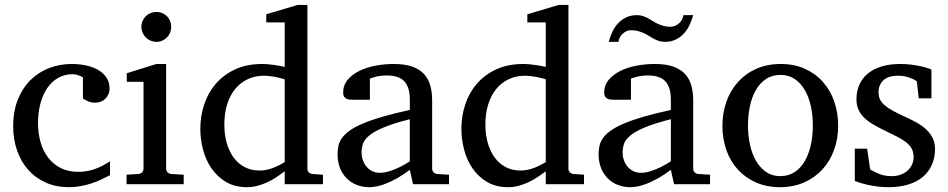

<svg xmlns="http://www.w3.org/2000/svg" viewBox="-20 -757 3896 789"><path d="M432.1 -37.1Q415 -28.3 396.2 -19.3Q377.4 -10.3 356.2 -3.4Q335 3.4 311.8 7.8Q288.6 12.2 263.2 12.2Q210.4 12.2 168.2 -6.6Q126 -25.4 96.2 -58.8Q66.4 -92.3 50.3 -138.2Q34.2 -184.1 34.2 -237.8Q34.2 -300.8 53.7 -348.6Q73.2 -396.5 106.4 -429Q139.6 -461.4 183.3 -477.8Q227.1 -494.1 274.9 -494.1Q307.6 -494.1 336.2 -487.5Q364.7 -481 385.5 -468.3Q406.2 -455.6 418.2 -437Q430.2 -418.5 430.2 -394Q430.2 -379.4 425 -368.4Q419.9 -357.4 411.6 -349.9Q403.3 -342.3 392.8 -338.6Q382.3 -335 371.1 -335Q354.5 -335 342.3 -340.6Q330.1 -346.2 320.8 -352.1V-439Q310.5 -444.8 299.6 -448.5Q288.6 -452.1 278.8 -452.1Q245.6 -452.1 219 -437Q192.4 -421.9 174.1 -395Q155.8 -368.2 146 -331.3Q136.2 -294.4 136.2 -251Q136.2 -209.5 146.7 -172.9Q157.2 -136.2 178 -109.1Q198.7 -82 229.7 -66.4Q260.7 -50.8 301.8 -50.8Q336.9 -50.8 368.4 -61.8Q399.9 -72.8 432.1 -94.2Z M500 0V-39.1L548.8 -42Q558.1 -43 564 -48.8Q569.8 -54.7 569.8 -64V-420.9H501V-456.1L623 -494.1H662.6V-64Q662.6 -54.7 668.7 -48.8Q674.8 -43 683.6 -42L734.9 -39.1V0ZM683.6 -647Q683.6 -634.3 679 -622.8Q674.3 -611.3 666 -603Q657.7 -594.7 646.7 -589.8Q635.7 -585 623 -585Q610.4 -585 598.9 -589.8Q587.4 -594.7 579.1 -603Q570.8 -611.3 565.9 -622.8Q561 -634.3 561 -647Q561 -659.7 565.9 -670.9Q570.8 -682.1 579.1 -690.4Q587.4 -698.7 598.9 -703.4Q610.4 -708 623 -708Q635.7 -708 646.7 -703.4Q657.7 -698.7 666 -690.4Q674.3 -682.1 679 -670.9Q683.6 -659.7 683.6 -647Z M1149.9 -431.2Q1143.6 -433.1 1133.5 -435.8Q1123.5 -438.5 1112.1 -440.7Q1100.6 -442.9 1088.1 -444.3Q1075.7 -445.8 1064.9 -445.8Q1027.8 -445.8 997.6 -431.4Q967.3 -417 946 -390.9Q924.8 -364.7 913.3 -327.6Q901.9 -290.5 901.9 -245.1Q901.9 -204.1 911.6 -169.7Q921.4 -135.3 939.9 -109.9Q958.5 -84.5 985.4 -70.3Q1012.2 -56.2 1046.9 -56.2Q1062 -56.2 1076.2 -59.3Q1090.3 -62.5 1103.5 -67.6Q1116.7 -72.8 1128.4 -78.9Q1140.1 -85 1149.9 -90.8ZM1149.9 0V-53.2Q1132.8 -40 1114.5 -28.1Q1096.2 -16.1 1076.9 -7.3Q1057.6 1.5 1037.4 6.8Q1017.1 12.2 995.1 12.2Q944.8 12.2 908.4 -9.5Q872.1 -31.2 848.6 -65.7Q825.2 -100.1 814.2 -142.8Q803.2 -185.5 803.2 -228Q803.2 -278.8 818.8 -326.9Q834.5 -375 866.2 -412.1Q897.9 -449.2 945.8 -471.7Q993.7 -494.1 1058.1 -494.1Q1069.8 -494.1 1083.5 -492.7Q1097.2 -491.2 1110.1 -489.5Q1123 -487.8 1133.5 -485.6Q1144 -483.4 1149.9 -481.9V-665H1074.2V-698.2L1203.1 -736.8H1243.2V-64Q1243.2 -54.7 1249 -48.8Q1254.9 -43 1264.2 -42L1307.1 -39.1V0Z M1664.1 -267.1Q1596.7 -250 1557.1 -233.4Q1517.6 -216.8 1497.3 -200Q1477.1 -183.1 1471.4 -165.8Q1465.8 -148.4 1465.8 -129.9Q1465.8 -114.3 1470.9 -99.4Q1476.1 -84.5 1485.6 -72.8Q1495.1 -61 1509 -54Q1522.9 -46.9 1541 -46.9Q1561 -46.9 1582.8 -54.2Q1604.5 -61.5 1622.6 -70.3Q1643.6 -80.6 1664.1 -94.2ZM1677.2 0 1664.1 -59.1Q1637.7 -39.1 1609.9 -23.4Q1597.7 -16.6 1584 -10.3Q1570.3 -3.9 1555.9 1.2Q1541.5 6.3 1526.6 9.3Q1511.7 12.2 1497.1 12.2Q1469.7 12.2 1446 2.9Q1422.4 -6.3 1404.8 -23.9Q1387.2 -41.5 1377.2 -66.4Q1367.2 -91.3 1367.2 -123Q1367.2 -141.6 1370.8 -158.2Q1374.5 -174.8 1385.7 -190.4Q1397 -206.1 1417.2 -220.5Q1437.5 -234.9 1470.5 -249Q1503.4 -263.2 1551 -277.1Q1598.6 -291 1664.1 -305.2V-348.1Q1664.1 -398.4 1641.6 -422.6Q1619.1 -446.8 1570.8 -446.8Q1544.4 -446.8 1525.9 -441.9Q1507.3 -437 1500 -434.1V-347.2H1427.2Q1420.4 -347.2 1413.8 -348.1Q1407.2 -349.1 1401.9 -352.3Q1396.5 -355.5 1393.3 -361.1Q1390.1 -366.7 1390.1 -376Q1390.1 -406.7 1408.7 -429Q1427.2 -451.2 1457 -465.8Q1486.8 -480.5 1523.9 -487.3Q1561 -494.1 1598.1 -494.1Q1644.5 -494.1 1675 -482.9Q1705.6 -471.7 1723.4 -451.7Q1741.2 -431.6 1748.5 -404.3Q1755.9 -377 1755.9 -344.2V-64Q1755.9 -54.7 1762 -48.8Q1768.1 -43 1776.9 -42L1825.2 -39.1V0Z M2222.7 -431.2Q2216.3 -433.1 2206.3 -435.8Q2196.3 -438.5 2184.8 -440.7Q2173.3 -442.9 2160.9 -444.3Q2148.4 -445.8 2137.7 -445.8Q2100.6 -445.8 2070.3 -431.4Q2040 -417 2018.8 -390.9Q1997.6 -364.7 1986.1 -327.6Q1974.6 -290.5 1974.6 -245.1Q1974.6 -204.1 1984.4 -169.7Q1994.1 -135.3 2012.7 -109.9Q2031.2 -84.5 2058.1 -70.3Q2085 -56.2 2119.6 -56.2Q2134.8 -56.2 2148.9 -59.3Q2163.1 -62.5 2176.3 -67.6Q2189.5 -72.8 2201.2 -78.9Q2212.9 -85 2222.7 -90.8ZM2222.7 0V-53.2Q2205.6 -40 2187.3 -28.1Q2168.9 -16.1 2149.7 -7.3Q2130.4 1.5 2110.1 6.8Q2089.8 12.2 2067.9 12.2Q2017.6 12.2 1981.2 -9.5Q1944.8 -31.2 1921.4 -65.7Q1897.9 -100.1 1887 -142.8Q1876 -185.5 1876 -228Q1876 -278.8 1891.6 -326.9Q1907.2 -375 1939 -412.1Q1970.7 -449.2 2018.6 -471.7Q2066.4 -494.1 2130.9 -494.1Q2142.6 -494.1 2156.2 -492.7Q2169.9 -491.2 2182.9 -489.5Q2195.8 -487.8 2206.3 -485.6Q2216.8 -483.4 2222.7 -481.9V-665H2147V-698.2L2275.9 -736.8H2315.9V-64Q2315.9 -54.7 2321.8 -48.8Q2327.6 -43 2336.9 -42L2379.9 -39.1V0Z M2736.8 -267.1Q2669.4 -250 2629.9 -233.4Q2590.3 -216.8 2570.1 -200Q2549.8 -183.1 2544.2 -165.8Q2538.6 -148.4 2538.6 -129.9Q2538.6 -114.3 2543.7 -99.4Q2548.8 -84.5 2558.3 -72.8Q2567.9 -61 2581.8 -54Q2595.7 -46.9 2613.8 -46.9Q2633.8 -46.9 2655.5 -54.2Q2677.2 -61.5 2695.3 -70.3Q2716.3 -80.6 2736.8 -94.2ZM2750 0 2736.8 -59.1Q2710.4 -39.1 2682.6 -23.4Q2670.4 -16.6 2656.7 -10.3Q2643.1 -3.9 2628.7 1.2Q2614.3 6.3 2599.4 9.3Q2584.5 12.2 2569.8 12.2Q2542.5 12.2 2518.8 2.9Q2495.1 -6.3 2477.5 -23.9Q2460 -41.5 2450 -66.4Q2439.9 -91.3 2439.9 -123Q2439.9 -141.6 2443.6 -158.2Q2447.3 -174.8 2458.5 -190.4Q2469.7 -206.1 2490 -220.5Q2510.3 -234.9 2543.2 -249Q2576.2 -263.2 2623.8 -277.1Q2671.4 -291 2736.8 -305.2V-348.1Q2736.8 -398.4 2714.4 -422.6Q2691.9 -446.8 2643.6 -446.8Q2617.2 -446.8 2598.6 -441.9Q2580.1 -437 2572.8 -434.1V-347.2H2500Q2493.2 -347.2 2486.6 -348.1Q2480 -349.1 2474.6 -352.3Q2469.2 -355.5 2466.1 -361.1Q2462.9 -366.7 2462.9 -376Q2462.9 -406.7 2481.4 -429Q2500 -451.2 2529.8 -465.8Q2559.6 -480.5 2596.7 -487.3Q2633.8 -494.1 2670.9 -494.1Q2717.3 -494.1 2747.8 -482.9Q2778.3 -471.7 2796.1 -451.7Q2814 -431.6 2821.3 -404.3Q2828.6 -377 2828.6 -344.2V-64Q2828.6 -54.7 2834.7 -48.8Q2840.8 -43 2849.6 -42L2897.9 -39.1V0ZM2828.6 -694.8Q2822.8 -672.9 2813 -652.8Q2803.2 -632.8 2789.1 -617.9Q2774.9 -603 2755.9 -594Q2736.8 -585 2712.4 -585Q2699.2 -585 2688.2 -588.6Q2677.2 -592.3 2667.2 -597.4Q2657.2 -602.5 2647.5 -608.9Q2637.7 -615.2 2626.7 -620.4Q2615.7 -625.5 2602.5 -629.2Q2589.4 -632.8 2573.2 -632.8Q2563 -632.8 2554.2 -628.7Q2545.4 -624.5 2538.3 -617.9Q2531.2 -611.3 2526.9 -602.5Q2522.5 -593.8 2521.5 -585H2481.4Q2487.3 -606.9 2496.8 -627Q2506.3 -647 2520.8 -662.1Q2535.2 -677.2 2554.2 -686Q2573.2 -694.8 2597.7 -694.8Q2610.8 -694.8 2621.6 -691.2Q2632.3 -687.5 2642.3 -682.4Q2652.3 -677.2 2661.9 -670.9Q2671.4 -664.6 2682.4 -659.4Q2693.4 -654.3 2706.3 -650.6Q2719.2 -647 2735.4 -647Q2745.6 -647 2754.6 -651.1Q2763.7 -655.3 2771 -661.9Q2778.3 -668.5 2783 -677.2Q2787.6 -686 2788.6 -694.8Z M3320.3 -241.2Q3320.3 -282.2 3312.3 -319.8Q3304.2 -357.4 3287.6 -386.2Q3271 -415 3246.1 -432.1Q3221.2 -449.2 3187.5 -449.2Q3152.8 -449.2 3127.4 -432.1Q3102.1 -415 3085.7 -386.2Q3069.3 -357.4 3061.5 -319.8Q3053.7 -282.2 3053.7 -241.2Q3053.7 -200.7 3061.8 -163.1Q3069.8 -125.5 3086.4 -96.7Q3103 -67.9 3127.9 -50.5Q3152.8 -33.2 3186.5 -33.2Q3220.7 -33.2 3246.1 -50.3Q3271.5 -67.4 3287.8 -96.2Q3304.2 -125 3312.3 -162.6Q3320.3 -200.2 3320.3 -241.2ZM3424.3 -240.2Q3424.3 -187 3407.5 -140.9Q3390.6 -94.7 3359.6 -60.8Q3328.6 -26.9 3284.4 -7.3Q3240.2 12.2 3185.5 12.2Q3130.9 12.2 3086.9 -7.1Q3043 -26.4 3012.2 -60.1Q2981.4 -93.8 2965.1 -139.9Q2948.7 -186 2948.7 -240.2Q2948.7 -293.5 2965.3 -339.8Q2981.9 -386.2 3013.2 -420.7Q3044.4 -455.1 3088.6 -474.6Q3132.8 -494.1 3188.5 -494.1Q3244.1 -494.1 3288.1 -474.1Q3332 -454.1 3362.3 -419.7Q3392.6 -385.3 3408.4 -339.1Q3424.3 -293 3424.3 -240.2Z M3822.3 -145Q3822.3 -108.4 3809.1 -79.1Q3795.9 -49.8 3771.5 -29.5Q3747.1 -9.3 3711.4 1.5Q3675.8 12.2 3631.3 12.2Q3608.4 12.2 3586.7 9.5Q3564.9 6.8 3546.6 2.7Q3528.3 -1.5 3514.2 -5.9Q3500 -10.3 3492.7 -13.2V-146H3543.5L3555.7 -61Q3570.8 -51.3 3593 -42.2Q3615.2 -33.2 3644.5 -33.2Q3666 -33.2 3682.6 -39.8Q3699.2 -46.4 3710.7 -57.1Q3722.2 -67.9 3728.3 -81.8Q3734.4 -95.7 3734.4 -110.8Q3734.4 -131.8 3726.1 -146.7Q3717.8 -161.6 3702.1 -173.6Q3686.5 -185.5 3663.8 -196.8Q3641.1 -208 3612.3 -222.2Q3585 -235.4 3564 -248.3Q3543 -261.2 3528.6 -276.1Q3514.2 -291 3506.8 -308.8Q3499.5 -326.7 3499.5 -349.1Q3499.5 -382.3 3511.5 -409.2Q3523.4 -436 3546.4 -454.8Q3569.3 -473.6 3602.8 -483.9Q3636.2 -494.1 3679.7 -494.1Q3701.7 -494.1 3721.7 -491.7Q3741.7 -489.3 3758.3 -485.8Q3774.9 -482.4 3787.6 -478.5Q3800.3 -474.6 3807.6 -471.2V-353H3755.4L3747.6 -422.9Q3736.8 -431.2 3715.8 -438.5Q3694.8 -445.8 3671.4 -445.8Q3629.9 -445.8 3610.1 -427Q3590.3 -408.2 3590.3 -378.9Q3590.3 -361.8 3595.9 -349.1Q3601.6 -336.4 3614.5 -325.2Q3627.4 -314 3648.7 -302.2Q3669.9 -290.5 3701.7 -275.9Q3728 -264.2 3750 -251.5Q3772 -238.8 3788.1 -223.1Q3804.2 -207.5 3813.2 -188.5Q3822.3 -169.4 3822.3 -145Z"/></svg>

Font: Charis SIL APac
Style: Regular
Weight: 400
Foundry: SIL International
Version: Version 5.000